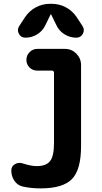

<svg xmlns="http://www.w3.org/2000/svg" viewBox="-20 -990 540 1019"><path d="M325.2 -730.5Q360.4 -730.5 385.3 -705.1Q410.2 -679.7 410.2 -644.5V-214.8Q410.2 -88.9 361.8 -39.6Q313.5 9.8 195.3 9.8Q144.5 9.8 100.6 0Q72.3 -6.8 56.2 -30.8Q40 -54.7 40 -85Q40 -107.4 59.1 -118.7Q78.1 -129.9 99.6 -123Q144.5 -108.4 174.8 -108.4Q224.6 -108.4 245.6 -134.8Q266.6 -161.1 266.6 -230.5V-603.5Q266.6 -614.3 255.9 -615.2H177.7Q153.3 -615.2 136.7 -631.8Q120.1 -648.4 120.1 -672.4Q120.1 -696.3 137.2 -713.4Q154.3 -730.5 177.7 -730.5ZM386.7 -899.4 418 -851.6Q430.7 -832 419.9 -811Q409.2 -790 384.8 -790Q350.6 -790 321.3 -808.6Q292 -827.1 278.3 -858.4L251 -914.1Q251 -915 250 -915Q249 -915 249 -914.1L221.7 -858.4Q208 -827.1 178.7 -808.6Q149.4 -790 115.2 -790Q90.8 -790 80.1 -811Q69.3 -832 82 -851.6L113.3 -899.4Q135.7 -932.6 170.4 -951.2Q205.1 -969.7 245.1 -969.7H254.9Q294.9 -969.7 329.6 -951.2Q364.3 -932.6 386.7 -899.4Z"/></svg>

Font: Rounded-X Mgen+ 1m bold
Style: Bold
Weight: 700
Designer: [Source Han Sans]
Ryoko NISHIZUKA  (kana & ideographs); Paul D. Hunt (Latin, Greek & Cyrillic); Wenlong ZHANG  (bopomofo
Version: Version 1.059.20150602